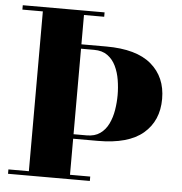

<svg xmlns="http://www.w3.org/2000/svg" viewBox="-53 -801 806 851"><g transform="rotate(5 350.0 -375.0)"><path d="M267.5 -180V-200H346.5Q382.5 -200 406 -216.8Q429.5 -233.5 443 -261.5Q456.5 -289.5 462 -323Q467.5 -356.5 467.5 -390Q467.5 -423 462 -456.8Q456.5 -490.5 443 -518.5Q429.5 -546.5 406 -563.5Q382.5 -580.5 346.5 -580.5H267.5V-600H398Q533 -600 599.2 -543.5Q665.5 -487 665.5 -390Q665.5 -292.5 599.2 -236.2Q533 -180 398 -180ZM14 0V-19.5H378V0ZM105 0V-750H288V0ZM14 -730.5V-750H378V-730.5Z"/></g></svg>

Font: Bodoni Moda 11pt ExtraBold
Style: Regular
Weight: 800
Designer: Owen Earl
Foundry: indestructible type
Version: Version 2.004